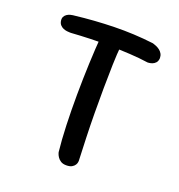

<svg xmlns="http://www.w3.org/2000/svg" viewBox="-120 -749 794 850"><g transform="rotate(20 277.5 -324.0)"><path d="M284 0Q268 0 258 -6.5Q248 -13 242.5 -21.5Q237 -30 235 -36.5Q233 -43 233 -43Q227 -97 224.5 -166.5Q222 -236 222.5 -311Q223 -386 226 -458.5Q229 -531 234 -592Q234 -592 235 -597.5Q236 -603 240 -610Q244 -617 253.5 -623Q263 -629 280 -629Q300 -628 310.5 -621Q321 -614 325.5 -604.5Q330 -595 330.5 -588Q331 -581 331 -581Q327 -541 325.5 -488.5Q324 -436 323.5 -377.5Q323 -319 323.5 -259.5Q324 -200 326 -143Q328 -86 330 -38Q330 -38 329.5 -32Q329 -26 324.5 -18.5Q320 -11 310.5 -5.5Q301 0 284 0ZM467 -551Q426 -557 380.5 -559.5Q335 -562 287.5 -563Q240 -564 193.5 -562.5Q147 -561 104 -558Q104 -558 98.5 -558Q93 -558 84.5 -559Q76 -560 67.5 -563.5Q59 -567 52.5 -574Q46 -581 44 -592Q42 -604 46 -612Q50 -620 57.5 -625Q65 -630 72.5 -632Q80 -634 85 -634.5Q90 -635 90 -635Q183 -646 275.5 -648Q368 -650 459 -639Q459 -639 464.5 -637.5Q470 -636 478 -632.5Q486 -629 494 -623Q502 -617 507 -608Q512 -599 512 -587Q511 -573 504 -565.5Q497 -558 488.5 -555Q480 -552 473.5 -551.5Q467 -551 467 -551Z"/></g></svg>

Font: Sour Gummy
Style: Regular
Weight: 400
Designer: Stefie Justprince
Foundry: Eifetstype
Version: Version 1.000